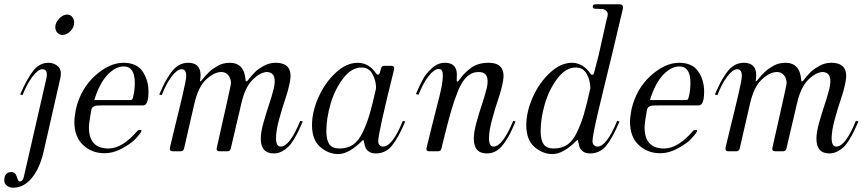

<svg xmlns="http://www.w3.org/2000/svg" viewBox="-69 -706 4048 896"><path d="M223 -543Q208 -543 198.5 -553.5Q189 -564 189 -580Q189 -600 207 -619Q225 -638 245 -638Q259 -638 268 -627Q277 -616 277 -601Q277 -578 259.5 -560.5Q242 -543 223 -543ZM-8 170Q-24 170 -36.5 160.5Q-49 151 -49 136Q-49 97 -16 97Q3 97 9.5 119Q16 141 23 141Q37 141 42 120L147 -338Q157 -383 129 -383Q109 -383 83 -349Q57 -315 36 -262L25 -265Q54 -333 84 -373Q114 -413 157 -413Q184 -413 202.5 -395.5Q221 -378 212 -339L134 4Q115 83 78 126.5Q41 170 -8 170Z M418 9Q360 9 319 -29Q278 -67 278 -138Q278 -158 285 -196Q308 -293 375 -353Q442 -413 507 -413Q569 -413 596.5 -372.5Q624 -332 624 -278Q624 -253 620 -238Q615 -214 597 -214H408Q391 -214 383 -213.5Q375 -213 367 -208Q359 -203 357 -193Q346 -131 346 -112Q346 -13 437 -13H440Q504 -15 573 -96Q577 -100 584 -100Q596 -100 588 -88Q580 -76 562.5 -57Q545 -38 503 -14.5Q461 9 418 9ZM371 -239H530Q544 -239 547 -241Q550 -243 553 -257Q560 -285 560 -320Q560 -396 508 -396Q470 -396 432.5 -356.5Q395 -317 371 -239Z M1209 10Q1148 10 1148 -59Q1148 -89 1160.5 -133.5Q1173 -178 1186 -216.5Q1199 -255 1208 -290.5Q1217 -326 1210 -347.5Q1203 -369 1176 -370Q1144 -368 1109 -333Q1074 -298 1057 -222L1008 -13Q1005 0 992 0H956Q938 0 943 -18Q1009 -310 1009 -317Q1009 -340 996.5 -355Q984 -370 964 -370Q931 -370 893.5 -335.5Q856 -301 838 -222L790 -13Q787 0 774 0H737Q721 0 724 -17Q732 -53 744.5 -103Q757 -153 765.5 -188.5Q774 -224 782.5 -260Q791 -296 795.5 -319Q800 -342 800 -352Q800 -383 778 -383Q758 -383 732 -349Q706 -315 686 -262L674 -265Q689 -299 699.5 -319.5Q710 -340 727 -364.5Q744 -389 764.5 -401Q785 -413 809 -413Q867 -413 867 -355Q867 -348 866 -340Q865 -332 864.5 -330Q864 -328 865 -326L871 -330Q872 -331 878.5 -339Q885 -347 890.5 -353Q896 -359 905.5 -368.5Q915 -378 925 -385Q935 -392 947.5 -399Q960 -406 974 -409.5Q988 -413 1003 -413Q1071 -413 1077 -333Q1077 -326 1080 -326Q1081 -326 1087 -330L1093 -338Q1099 -346 1104.5 -352Q1110 -358 1119 -367.5Q1128 -377 1138 -384Q1148 -391 1160.5 -398Q1173 -405 1187 -409Q1201 -413 1216 -413Q1260 -413 1276 -390.5Q1292 -368 1284.5 -327.5Q1277 -287 1262.5 -244.5Q1248 -202 1233.5 -149Q1219 -96 1219 -61Q1219 -22 1241 -22Q1283 -22 1332 -142L1344 -139Q1331 -110 1323 -93Q1315 -76 1301.5 -54Q1288 -32 1275.5 -20Q1263 -8 1245.5 1Q1228 10 1209 10Z M1509 13Q1464 13 1425.5 -20Q1387 -53 1387 -122Q1387 -183 1416.5 -250.5Q1446 -318 1496.5 -365.5Q1547 -413 1600 -413Q1653 -413 1687 -362Q1692 -356 1696.5 -357.5Q1701 -359 1703 -365L1709 -386Q1712 -399 1725 -399H1757Q1773 -399 1770 -382Q1696 -84 1696 -48Q1696 -36 1702.5 -29Q1709 -22 1719 -22Q1762 -22 1811 -142L1822 -139Q1790 -63 1760.5 -26.5Q1731 10 1684 10Q1664 10 1652 1Q1640 -8 1636.5 -17.5Q1633 -27 1629 -46Q1628 -57 1621 -49Q1559 13 1509 13ZM1516 -13Q1552 -13 1578 -30.5Q1604 -48 1623.5 -88.5Q1643 -129 1656 -173.5Q1669 -218 1686 -294Q1686 -329 1669.5 -360Q1653 -391 1618 -391Q1571 -391 1532 -339.5Q1493 -288 1473.5 -220.5Q1454 -153 1454 -94Q1454 -54 1467.5 -33.5Q1481 -13 1516 -13Z M2203 10Q2142 10 2142 -59Q2142 -89 2154.5 -134.5Q2167 -180 2180 -218.5Q2193 -257 2202 -293Q2211 -329 2202.5 -349.5Q2194 -370 2165 -370Q2134 -370 2110.5 -348.5Q2087 -327 2069 -283Q2051 -239 2037.5 -192.5Q2024 -146 2006 -74Q1996 -34 1991 -13Q1988 0 1975 0H1935Q1917 0 1922 -17Q1932 -59 1944 -107.5Q1956 -156 1964.5 -188.5Q1973 -221 1981.5 -255.5Q1990 -290 1993.5 -311Q1997 -332 1997.5 -350Q1998 -368 1993.5 -376Q1989 -384 1978 -384Q1957 -384 1931 -350.5Q1905 -317 1884 -264L1872 -267Q1890 -310 1905 -337Q1920 -364 1947.5 -388.5Q1975 -413 2007 -413Q2063 -413 2063 -358Q2063 -353 2062.5 -343Q2062 -333 2062.5 -329Q2063 -325 2065 -325Q2067 -325 2071 -329Q2073 -331 2082.5 -344Q2092 -357 2102 -366.5Q2112 -376 2127.5 -388Q2143 -400 2164 -406.5Q2185 -413 2210 -413Q2254 -413 2270 -390.5Q2286 -368 2278.5 -327.5Q2271 -287 2256.5 -244.5Q2242 -202 2227.5 -149Q2213 -96 2213 -61Q2213 -22 2234 -22Q2276 -22 2326 -142L2337 -139Q2322 -104 2311 -82Q2300 -60 2283 -36.5Q2266 -13 2246.5 -1.5Q2227 10 2203 10Z M2509 13Q2464 13 2425.5 -20Q2387 -53 2387 -122Q2387 -183 2416.5 -250.5Q2446 -318 2496.5 -365.5Q2547 -413 2600 -413Q2652 -413 2689 -359Q2691 -357 2693 -357Q2702 -357 2703 -365L2724 -446Q2726 -455 2736 -499Q2746 -543 2754 -580Q2762 -617 2766 -630Q2770 -646 2761 -654.5Q2752 -663 2742.5 -664Q2733 -665 2715 -665Q2712 -665 2711 -665Q2697 -665 2697 -675Q2697 -686 2711 -686H2821Q2843 -686 2837 -662L2792 -472Q2785 -444 2770.5 -383.5Q2756 -323 2744.5 -276.5Q2733 -230 2721 -178.5Q2709 -127 2702.5 -93Q2696 -59 2696 -48Q2696 -36 2702.5 -29Q2709 -22 2719 -22Q2762 -22 2811 -142L2822 -139Q2790 -63 2760.5 -26.5Q2731 10 2684 10Q2664 10 2652 1Q2640 -8 2636.5 -17.5Q2633 -27 2629 -46Q2628 -57 2621 -49Q2559 13 2509 13ZM2516 -13Q2552 -13 2578 -30.5Q2604 -48 2623.5 -88.5Q2643 -129 2656 -173.5Q2669 -218 2686 -294Q2686 -329 2669.5 -360Q2653 -391 2618 -391Q2571 -391 2532 -339.5Q2493 -288 2473.5 -220.5Q2454 -153 2454 -94Q2454 -54 2467.5 -33.5Q2481 -13 2516 -13Z M3011 9Q2953 9 2912 -29Q2871 -67 2871 -138Q2871 -158 2878 -196Q2901 -293 2968 -353Q3035 -413 3100 -413Q3162 -413 3189.5 -372.5Q3217 -332 3217 -278Q3217 -253 3213 -238Q3208 -214 3190 -214H3001Q2984 -214 2976 -213.5Q2968 -213 2960 -208Q2952 -203 2950 -193Q2939 -131 2939 -112Q2939 -13 3030 -13H3033Q3097 -15 3166 -96Q3170 -100 3177 -100Q3189 -100 3181 -88Q3173 -76 3155.5 -57Q3138 -38 3096 -14.5Q3054 9 3011 9ZM2964 -239H3123Q3137 -239 3140 -241Q3143 -243 3146 -257Q3153 -285 3153 -320Q3153 -396 3101 -396Q3063 -396 3025.5 -356.5Q2988 -317 2964 -239Z M3802 10Q3741 10 3741 -59Q3741 -89 3753.5 -133.5Q3766 -178 3779 -216.5Q3792 -255 3801 -290.5Q3810 -326 3803 -347.5Q3796 -369 3769 -370Q3737 -368 3702 -333Q3667 -298 3650 -222L3601 -13Q3598 0 3585 0H3549Q3531 0 3536 -18Q3602 -310 3602 -317Q3602 -340 3589.5 -355Q3577 -370 3557 -370Q3524 -370 3486.5 -335.5Q3449 -301 3431 -222L3383 -13Q3380 0 3367 0H3330Q3314 0 3317 -17Q3325 -53 3337.5 -103Q3350 -153 3358.5 -188.5Q3367 -224 3375.5 -260Q3384 -296 3388.5 -319Q3393 -342 3393 -352Q3393 -383 3371 -383Q3351 -383 3325 -349Q3299 -315 3279 -262L3267 -265Q3282 -299 3292.5 -319.5Q3303 -340 3320 -364.5Q3337 -389 3357.5 -401Q3378 -413 3402 -413Q3460 -413 3460 -355Q3460 -348 3459 -340Q3458 -332 3457.5 -330Q3457 -328 3458 -326L3464 -330Q3465 -331 3471.5 -339Q3478 -347 3483.5 -353Q3489 -359 3498.5 -368.5Q3508 -378 3518 -385Q3528 -392 3540.5 -399Q3553 -406 3567 -409.5Q3581 -413 3596 -413Q3664 -413 3670 -333Q3670 -326 3673 -326Q3674 -326 3680 -330L3686 -338Q3692 -346 3697.5 -352Q3703 -358 3712 -367.5Q3721 -377 3731 -384Q3741 -391 3753.5 -398Q3766 -405 3780 -409Q3794 -413 3809 -413Q3853 -413 3869 -390.5Q3885 -368 3877.5 -327.5Q3870 -287 3855.5 -244.5Q3841 -202 3826.5 -149Q3812 -96 3812 -61Q3812 -22 3834 -22Q3876 -22 3925 -142L3937 -139Q3924 -110 3916 -93Q3908 -76 3894.5 -54Q3881 -32 3868.5 -20Q3856 -8 3838.5 1Q3821 10 3802 10Z"/></svg>

Font: HK Venetian
Style: Italic
Weight: 400
Italic angle: -12°
Version: Version 1.000;PS 001.000;hotconv 1.0.88;makeotf.lib2.5.64775